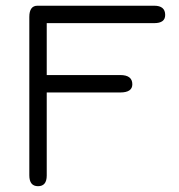

<svg xmlns="http://www.w3.org/2000/svg" viewBox="-20 -641 622 668"><path d="M142.6 -30.3Q142.6 6.8 112.3 6.8Q82 6.8 82 -31.2V-582Q82 -621.1 110.4 -621.1H516.6Q554.7 -621.1 554.7 -588.9Q554.7 -560.5 516.6 -560.5H142.6V-379.9H398.4Q440.4 -379.9 440.4 -347.7Q440.4 -319.3 398.4 -319.3H142.6Z"/></svg>

Font: Jura
Style: Medium
Weight: 500
Version: Version 2.6.1